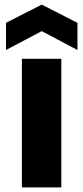

<svg xmlns="http://www.w3.org/2000/svg" viewBox="-20 -813 361 833"><path d="M246 -558V0H75V-558ZM161 -678 6 -596V-714L161 -793L316 -714V-596Z"/></svg>

Font: Fz Poppins
Style: Bold
Weight: 700
Designer: Ninad Kale (Devanagari), Jonny Pinhorn (Latin)
Foundry: Indian Type Foundry
Version: Vit hóa bi Vntype.Com & FontZin.Com